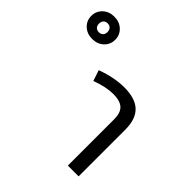

<svg xmlns="http://www.w3.org/2000/svg" viewBox="-483 -995 1157 1157"><g transform="rotate(45 95.5 -416.5)"><path d="M-237.3 -805.7Q-208.5 -833 -164.1 -833Q-119.6 -833 -90.8 -805.7Q-62 -778.3 -62 -737.8Q-62 -697.3 -90.8 -670.2Q-119.6 -643.1 -164.1 -643.1Q-208.5 -643.1 -237.3 -670.2Q-266.1 -697.3 -266.1 -737.8Q-266.1 -778.3 -237.3 -805.7ZM-190.4 -710.2Q-180.7 -700.2 -164.1 -700.2Q-147.5 -700.2 -137.7 -710.2Q-127.9 -720.2 -127.9 -737.8Q-127.9 -755.4 -137.7 -765.6Q-147.5 -775.9 -164.1 -775.9Q-180.7 -775.9 -190.4 -765.6Q-200.2 -755.4 -200.2 -737.8Q-200.2 -720.2 -190.4 -710.2ZM179.2 -574.2Q273.9 -574.2 318.8 -530.8Q363.8 -487.3 363.8 -398.9V0H272V-395Q272 -450.7 245.1 -474.9Q218.3 -499 162.1 -499Q100.6 -499 20 -469.2L-2.9 -538.1Q95.2 -574.2 179.2 -574.2Z"/></g></svg>

Font: FiraGO
Style: Regular
Weight: 400
Designer: bBox Type
Foundry: bBox Type GmbH
Version: Version 1.001;PS 001.001;hotconv 1.0.88;makeotf.lib2.5.64775